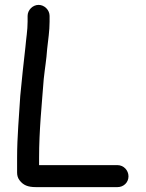

<svg xmlns="http://www.w3.org/2000/svg" viewBox="-20 -722 596 786"><path d="M93 -657V-633C93 -598 87 -565 84 -529C77 -467 69 -396 63 -330C58 -246 50 -162 50 -76V-15C50 -4 53 7 60 16C75 36 94 44 127 44H461C486 44 506 25 506 0C506 -25 486 -46 461 -46H140V-76C140 -188 151 -292 159 -398C164 -446 170 -476 173 -521C177 -559 183 -595 183 -633V-657C183 -681 162 -702 138 -702C114 -702 93 -681 93 -657Z"/></svg>

Font: Electronic
Style: Blk
Weight: 900
Version: Version 1.011